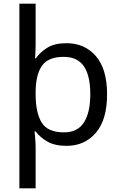

<svg xmlns="http://www.w3.org/2000/svg" viewBox="-20 -780 655 1040"><path d="M560 -269Q560 -132 499.5 -61Q439 10 340 10Q277 10 237 -13Q197 -36 173 -68H167Q168 -61 169.5 -45Q171 -29 172 -12Q173 5 173 16V240H85V-760H173V-536Q173 -522 172 -499.5Q171 -477 170 -464H174Q198 -498 237 -522Q276 -546 340 -546Q439 -546 499.5 -476Q560 -406 560 -269ZM469 -270Q469 -371 434 -421.5Q399 -472 325 -472Q243 -472 209 -426Q175 -380 173 -288V-269Q173 -170 205.5 -116.5Q238 -63 326 -63Q400 -63 434.5 -116.5Q469 -170 469 -270Z"/></svg>

Font: Noto Sans Takri
Style: Regular
Weight: 400
Designer: Monotype Design Team
Foundry: Monotype Imaging Inc.
Version: Version 2.003; ttfautohint (v1.8.4.7-5d5b)